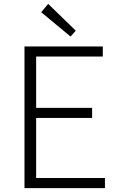

<svg xmlns="http://www.w3.org/2000/svg" viewBox="-20 -968 613 988"><path d="M106 -729H509V-677H166V-413H454V-361H166V-52H520V0H106ZM192 -905 228 -948 370 -810 343 -780Z"/></svg>

Font: Merged Yaku Han JP Light
Style: Regular
Weight: 300
Designer: Ryoko NISHIZUKA 西塚涼子 (kana, bopomofo & ideographs); Paul D. Hunt (Latin, Greek & Cyrillic); Sandoll Communications 산돌커뮤니
Foundry: Adobe
Version: Version 2.004